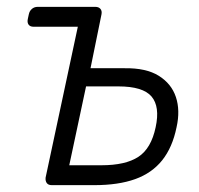

<svg xmlns="http://www.w3.org/2000/svg" viewBox="-20 -540 579 560"><path d="M131 0Q121 0 116.5 -6Q112 -12 113 -22L207 -462H78Q68 -462 63.5 -468Q59 -474 61 -484L64 -498Q66 -508 73 -514Q80 -520 90 -520H258Q268 -520 273 -514Q278 -508 276 -498L244 -341H343Q406 -342 443 -319Q480 -296 493 -257Q506 -218 495 -169Q483 -110 453 -72.5Q423 -35 374 -17.5Q325 0 255 0ZM182 -58H276Q346 -58 383.5 -82.5Q421 -107 434 -169Q447 -229 422 -258.5Q397 -288 325 -288H231Z"/></svg>

Font: Rubik Light Light
Style: Italic
Weight: 300
Italic angle: -12°
Version: Version 2.104